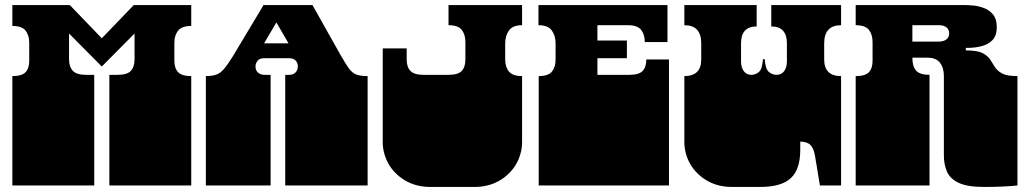

<svg xmlns="http://www.w3.org/2000/svg" viewBox="-20 -736 4086 762"><path d="M29 0V-135Q29 -152 29 -156.5Q29 -161 29 -163Q29 -165 29 -171V-172Q29 -179 29 -180.5Q29 -182 29 -187.5Q29 -193 29 -209V-260Q29 -277 29 -281.5Q29 -286 29 -288Q29 -290 29 -296V-297Q29 -304 29 -305.5Q29 -307 29 -312.5Q29 -318 29 -334V-434Q67 -434 81.5 -449.5Q96 -465 96 -495V-566Q96 -596 81.5 -614.5Q67 -633 29 -633V-716H257L384 -584L511 -716H739V-633Q702 -633 687 -614.5Q672 -596 672 -566V-495Q672 -465 687 -449.5Q702 -434 739 -434V0H414V-135Q414 -152 414 -156.5Q414 -161 414 -163Q414 -165 414 -171V-172Q414 -179 414 -180.5Q414 -182 414 -187.5Q414 -193 414 -209V-260Q414 -277 414 -281.5Q414 -286 414 -288Q414 -290 414 -296V-297Q414 -304 414 -305.5Q414 -307 414 -312.5Q414 -318 414 -334V-439H447Q485 -439 499.5 -455Q514 -471 514 -501V-603L384 -472L254 -603V-501Q254 -471 269 -455Q284 -439 321 -439H354V0Z M797 0V-135Q797 -152 797 -156.5Q797 -161 797 -163Q797 -165 797 -171V-172Q797 -179 797 -180.5Q797 -182 797 -187.5Q797 -193 797 -209V-260Q797 -277 797 -281.5Q797 -286 797 -288Q797 -290 797 -296V-297Q797 -304 797 -305.5Q797 -307 797 -312.5Q797 -318 797 -334V-434Q821 -434 837.5 -439.5Q854 -445 869 -462.5Q884 -480 905 -514L1026 -716H1220L1332 -517Q1351 -484 1363.5 -466Q1376 -448 1392.5 -441Q1409 -434 1439 -434V0H1112V-135Q1112 -152 1112 -156.5Q1112 -161 1112 -163Q1112 -165 1112 -171V-172Q1112 -179 1112 -180.5Q1112 -182 1112 -187.5Q1112 -193 1112 -209V-260Q1112 -277 1112 -281.5Q1112 -286 1112 -288Q1112 -290 1112 -296V-297Q1112 -304 1112 -305.5Q1112 -307 1112 -312.5Q1112 -318 1112 -334V-439H1128Q1144 -439 1153 -448.5Q1162 -458 1162 -473Q1162 -487 1153 -496Q1144 -505 1128 -505H1028Q1010 -505 1002 -494.5Q994 -484 994 -472Q994 -456 1004.5 -447.5Q1015 -439 1028 -439H1054V0ZM1028 -564H1125L1077 -647Z M1688 6Q1618 6 1567.5 -33.5Q1517 -73 1503 -135Q1502 -140 1501 -145.5Q1500 -151 1499.5 -157.5Q1499 -164 1499 -170V-171Q1499 -178 1499 -179.5Q1499 -181 1499 -186.5Q1499 -192 1499 -209V-260Q1499 -277 1499 -281.5Q1499 -286 1499 -288Q1499 -290 1499 -296V-297Q1499 -304 1499 -305.5Q1499 -307 1499 -312.5Q1499 -318 1499 -334V-544H1594V-500Q1594 -470 1609 -454.5Q1624 -439 1661 -439H1760Q1798 -439 1812.5 -454.5Q1827 -470 1827 -500V-569Q1827 -599 1812.5 -617.5Q1798 -636 1760 -636V-716H2052V-636Q2015 -636 2000 -615Q1985 -594 1985 -564V-500Q1985 -470 2000 -452Q2015 -434 2052 -434V-334Q2052 -318 2052 -312.5Q2052 -307 2052 -305.5Q2052 -304 2052 -297V-296Q2052 -290 2052 -288Q2052 -286 2052 -281.5Q2052 -277 2052 -260V-209Q2052 -193 2052 -187.5Q2052 -182 2052 -180.5Q2052 -179 2052 -172V-171Q2052 -165 2051.5 -158Q2051 -151 2050 -145.5Q2049 -140 2048 -135Q2034 -73 1983.5 -33.5Q1933 6 1863 6Z M2118 0V-135Q2118 -152 2118 -156.5Q2118 -161 2118 -163Q2118 -165 2118 -171V-172Q2118 -179 2118 -180.5Q2118 -182 2118 -187.5Q2118 -193 2118 -209V-260Q2118 -277 2118 -281.5Q2118 -286 2118 -288Q2118 -290 2118 -296V-297Q2118 -304 2118 -306Q2118 -308 2118 -313Q2118 -318 2118 -334V-434Q2156 -434 2170.5 -452Q2185 -470 2185 -500V-564Q2185 -594 2170 -615Q2155 -636 2117 -636V-716H2629V-569H2539Q2539 -599 2524.5 -617.5Q2510 -636 2472 -636H2351V-575H2468V-505H2351V-439H2478Q2516 -439 2530.5 -454.5Q2545 -470 2545 -500H2635V-334Q2635 -318 2635 -312.5Q2635 -307 2635 -305.5Q2635 -304 2635 -297V-296Q2635 -290 2635 -288Q2635 -286 2635 -281.5Q2635 -277 2635 -260V-209Q2635 -193 2635 -187.5Q2635 -182 2635 -180.5Q2635 -179 2635 -172V-171Q2635 -165 2635 -163Q2635 -161 2635 -156.5Q2635 -152 2635 -135V0Z M2885 6Q2815 6 2764.5 -33.5Q2714 -73 2700 -135Q2699 -140 2698 -146Q2697 -152 2696.5 -158.5Q2696 -165 2696 -171V-172Q2696 -179 2696 -180.5Q2696 -182 2696 -187.5Q2696 -193 2696 -209V-260Q2696 -277 2696 -281.5Q2696 -286 2696 -288Q2696 -290 2696 -296V-297Q2696 -304 2696 -305.5Q2696 -307 2696 -312.5Q2696 -318 2696 -334V-434Q2763 -434 2763 -500V-564Q2763 -636 2696 -636V-716H2983V-631Q2921 -631 2921 -564V-492Q2921 -468 2932 -453.5Q2943 -439 2962 -439Q2978 -439 2991.5 -450Q3005 -461 3008 -501H3015Q3018 -461 3032 -450Q3046 -439 3062 -439Q3081 -439 3092 -453.5Q3103 -468 3103 -492V-564Q3103 -631 3041 -631V-716H3318V-636Q3251 -636 3251 -564V-500Q3251 -434 3318 -434V-334Q3318 -318 3318 -312.5Q3318 -307 3318 -305.5Q3318 -304 3318 -297V-296Q3318 -290 3318 -288Q3318 -286 3318 -281.5Q3318 -277 3318 -260V0H3234L3215 -115Q3210 -147 3196.5 -160.5Q3183 -174 3156 -174V-141Q3156 -64 3118.5 -29Q3081 6 2997 6Z M3886 6Q3820 6 3785.5 -10Q3751 -26 3738.5 -54.5Q3726 -83 3726 -119V-135Q3726 -152 3726 -156.5Q3726 -161 3726 -163Q3726 -165 3726 -171V-172Q3726 -179 3726 -180.5Q3726 -182 3726 -187.5Q3726 -193 3726 -209V-260Q3726 -277 3726 -281.5Q3726 -286 3726 -288Q3726 -290 3726 -296V-297Q3726 -304 3726 -305.5Q3726 -307 3726 -312.5Q3726 -318 3726 -334V-434Q3726 -467 3710.5 -487Q3695 -507 3661 -507H3601Q3601 -472 3616 -455.5Q3631 -439 3669 -439V0H3376V-135Q3376 -152 3376 -156.5Q3376 -161 3376 -163Q3376 -165 3376 -171V-172Q3376 -179 3376 -180.5Q3376 -182 3376 -187.5Q3376 -193 3376 -209V-260Q3376 -277 3376 -281.5Q3376 -286 3376 -288Q3376 -290 3376 -296V-297Q3376 -304 3376 -305.5Q3376 -307 3376 -312.5Q3376 -318 3376 -334V-434Q3414 -434 3428.5 -449.5Q3443 -465 3443 -495V-569Q3443 -599 3428.5 -617.5Q3414 -636 3376 -636V-716H3807Q3822 -716 3843.5 -714Q3865 -712 3886.5 -703.5Q3908 -695 3922 -677.5Q3936 -660 3936 -628Q3936 -594 3918.5 -576.5Q3901 -559 3874.5 -552.5Q3848 -546 3821 -546H3813V-536Q3858 -536 3879 -525.5Q3900 -515 3909.5 -500Q3919 -485 3928.5 -470Q3938 -455 3957 -444.5Q3976 -434 4018 -434V0Q4003 2 3965.5 4Q3928 6 3886 6ZM3601 -571H3706Q3725 -571 3736 -579.5Q3747 -588 3747 -604Q3747 -618 3737 -627Q3727 -636 3706 -636H3601Z"/></svg>

Font: Danfo
Style: Regular
Weight: 400
Designer: Seyi Olusanya, David Udoh, Eyiyemi Adegbite, Mirko Velimirović
Version: Version 1.000